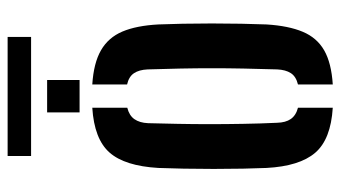

<svg xmlns="http://www.w3.org/2000/svg" viewBox="-210 -654 872 491"><g transform="rotate(-90 225.5 -408.0)"><path d="M42 -162Q41 -187 40.2 -222.2Q39.5 -257.5 39.5 -297Q39.5 -336.5 40.2 -373.5Q41 -410.5 42 -438.5Q47 -524.5 81.5 -563.5Q116 -602.5 196 -607.5V-518Q176 -513 166.8 -499.8Q157.5 -486.5 156.5 -465Q155.5 -430 154.8 -390Q154 -350 154 -307.5Q154 -265 154.8 -221.8Q155.5 -178.5 157.5 -135.5Q158 -113 167.2 -99.8Q176.5 -86.5 196 -81.5V7.5Q115 2.5 80.8 -37.5Q46.5 -77.5 42 -162ZM255.5 7.5V-81.5Q276 -86.5 284.5 -99.8Q293 -113 294 -134.5Q295.5 -179.5 296.2 -220.8Q297 -262 297 -301.8Q297 -341.5 296.2 -382Q295.5 -422.5 294 -466Q293 -488 284.2 -501Q275.5 -514 255.5 -518.5V-607.5Q310.5 -604 343 -585.2Q375.5 -566.5 390.8 -530.5Q406 -494.5 409 -438.5Q410 -412 410.8 -376.2Q411.5 -340.5 411.5 -301.8Q411.5 -263 410.8 -226.5Q410 -190 409 -162Q405.5 -105.5 390.2 -69.2Q375 -33 342.8 -14.5Q310.5 4 255.5 7.5ZM184 -640V-723H267V-640ZM72.5 -824H377V-764H72.5Z"/></g></svg>

Font: Big Shoulders Stencil Text Thin
Style: Bold
Weight: 700
Version: Version 2.001